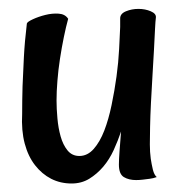

<svg xmlns="http://www.w3.org/2000/svg" viewBox="-20 -405 411 436"><path d="M252.9 -363.3Q252.9 -374 266.1 -379.4Q279.3 -384.8 294.4 -384.8Q309.6 -384.8 322.3 -379.4Q335 -374 334 -365.2Q333 -358.4 332 -338.4Q331.1 -318.4 329.6 -291Q328.1 -263.7 326.2 -232.4Q324.2 -201.2 322.8 -171.4Q321.3 -141.6 320.8 -116.2Q320.3 -90.8 320.3 -77.1Q320.3 -59.6 322.3 -44.9Q324.2 -32.2 327.1 -20Q330.1 -7.8 335.9 -2.9Q328.1 0 319.8 1Q311.5 2 304.7 2.9Q296.9 3.9 289.1 3.9Q272.5 3.9 261.2 -2.9Q250 -9.8 250 -31.2Q250 -42 251.5 -62.5Q252.9 -83 254.9 -106.4Q248 -85.9 238.3 -64.5Q228.5 -43 214.4 -26.4Q200.2 -9.8 182.6 1Q165 11.7 142.6 11.7Q117.2 11.7 96.2 1Q75.2 -9.8 59.6 -29.8Q43.9 -49.8 36.1 -79.1Q28.3 -108.4 30.3 -146.5Q30.3 -175.8 31.2 -209Q32.2 -237.3 34.2 -274.4Q36.1 -311.5 41 -351.6Q42 -355.5 54.7 -361.3Q67.4 -367.2 83 -371.1Q98.6 -375 113.3 -374Q127.9 -373 134.8 -362.3Q129.9 -344.7 125 -320.8Q120.1 -296.9 116.2 -271.5Q112.3 -246.1 110.4 -221.7Q108.4 -197.3 108.4 -176.8Q108.4 -158.2 110.4 -136.2Q112.3 -114.3 117.7 -95.2Q123 -76.2 133.3 -63.5Q143.6 -50.8 160.2 -50.8Q178.7 -50.8 192.9 -66.9Q207 -83 216.8 -108.4Q226.6 -133.8 233.4 -166.5Q240.2 -199.2 244.6 -231.4Q249 -263.7 250.5 -293.5Q252 -323.2 252.9 -343.8V-363.3Z"/></svg>

Font: Rancho
Style: Regular
Weight: 400
Designer: Font Diner, Inc
Foundry: Font Diner, Inc
Version: Version 1.001